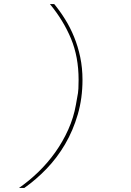

<svg xmlns="http://www.w3.org/2000/svg" viewBox="-20 -780 640 938"><path d="M383 -390Q383 -300 360 -221Q337 -142 298 -75.5Q259 -9 207.5 44.5Q156 98 99 138H73Q122 104 167.5 60Q213 16 250 -36Q287 -88 313.5 -147Q340 -206 351 -269L357 -303Q362 -326 363 -347Q364 -368 364 -390Q364 -502 327 -591Q290 -680 224 -760H245Q273 -726 298 -686Q323 -646 342 -599.5Q361 -553 372 -500.5Q383 -448 383 -390Z"/></svg>

Font: IBM Plex Mono Thin
Style: Italic
Weight: 100
Italic angle: -9°
Monospace: yes
Designer: Mike Abbink, Paul van der Laan, Pieter van Rosmalen
Foundry: Bold Monday
Version: Version 2.3